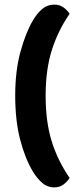

<svg xmlns="http://www.w3.org/2000/svg" viewBox="-20 -747 327 833"><path d="M216 66Q185 66 162 45.5Q139 25 122 -4Q88 -61 67 -143Q46 -225 46 -332Q46 -439 68.5 -521.5Q91 -604 122 -657Q139 -687 162 -707Q185 -727 216 -727Q239 -727 256 -714.5Q273 -702 282 -687Q232 -615 205 -530Q178 -445 178 -332Q178 -219 204 -135Q230 -51 282 25Q273 40 256 53Q239 66 216 66Z"/></svg>

Font: BalooTamma2Bold
Style: Bold
Weight: 700
Designer: Divya Kowshik, Shuchita Grover and Ek Type
Foundry: Ek Type
Version: Version 1.700